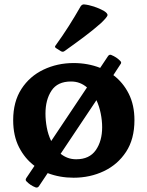

<svg xmlns="http://www.w3.org/2000/svg" viewBox="-20 -796 671 874"><path d="M315 13Q252 13 197 -8L157 52Q151 60 142 57Q118 48 100 29Q94 23 100 14L137 -41Q93 -74 66.5 -126Q40 -178 40 -249Q40 -333 77.5 -391Q115 -449 178 -479Q241 -509 315 -509Q380 -509 436 -487L472 -541Q478 -549 486 -546Q511 -536 528 -518Q535 -511 528 -503L496 -454Q540 -421 566 -369.5Q592 -318 592 -249Q592 -163 554 -105Q516 -47 453 -17Q390 13 315 13ZM187 -279Q187 -248 193 -215.5Q199 -183 213 -154L376 -398Q361 -411 343 -418Q325 -425 303 -425Q242 -425 214.5 -383.5Q187 -342 187 -279ZM327 -71Q387 -71 416 -112.5Q445 -154 445 -217Q445 -247 438.5 -279.5Q432 -312 419 -340L256 -96Q271 -84 288.5 -77.5Q306 -71 327 -71ZM273 -563Q266 -558 257 -563L235 -577Q227 -582 233 -589Q265 -633 293.5 -678Q322 -723 347 -767Q353 -776 362 -776Q384 -774 408 -766Q432 -758 452 -747Q471 -735 469.5 -726.5Q468 -718 440 -691Q405 -660 363 -628.5Q321 -597 273 -563Z"/></svg>

Font: Hahmlet
Style: Bold
Weight: 700
Designer: Minjoo Ham & Mark Frömberg
Foundry: hypertype
Version: Version 1.002; ttfautohint (v1.8.3)